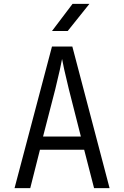

<svg xmlns="http://www.w3.org/2000/svg" viewBox="-20 -970 640 990"><path d="M55 0 248 -730H353L545 0H465L414 -198H186L136 0ZM202 -266H397L335 -510Q320 -571 311 -612Q302 -653 300 -666Q298 -653 289 -612Q280 -571 265 -510ZM248 -810 354 -950H441L329 -810Z"/></svg>

Font: JetBrains Mono NL Light
Style: Regular
Weight: 300
Monospace: yes
Designer: Philipp Nurullin, Konstantin Bulenkov
Foundry: JetBrains
Version: Version 2.305; ttfautohint (v1.8.4.7-5d5b)